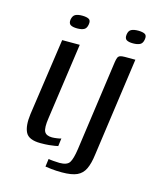

<svg xmlns="http://www.w3.org/2000/svg" viewBox="-95 -576 601 735"><g transform="rotate(15 205.5 -209.0)"><path d="M111.4 3.5Q65 3.5 52.3 -21.3Q39.6 -46 45.9 -93.7L89.9 -399H159.6L116.9 -98Q110.7 -57.5 118 -43.3Q125.2 -29.2 148.5 -29.2Q156.5 -29.2 168.7 -31Q180.9 -32.7 184.4 -34.5L180.4 -3.3Q176.1 -2.3 167.5 -0.8Q159 0.7 145.2 2.1Q131.5 3.5 111.4 3.5ZM133.4 -457.1Q116.3 -457.1 107.5 -462.3Q98.6 -467.5 100.4 -482.9Q103.2 -498.8 112.8 -504.1Q122.4 -509.4 140.3 -509.4Q158.1 -509.2 166.8 -504.2Q175.5 -499.3 172.7 -482.9Q170.2 -467.5 160.5 -462.3Q150.7 -457.1 133.4 -457.1ZM219.5 90.4Q196 90.4 178 88.3Q159.9 86.1 153.4 85.1L157.5 53.9Q162.7 55.2 177.4 56.4Q192 57.7 201.5 57.7Q231.3 57.7 240.8 43Q250.3 28.3 256.1 -11.7L306.2 -369.8Q308 -381 310.5 -387.5Q313.1 -393.9 319.4 -396.5Q325.8 -399 338.2 -399H380L325.3 -8.2Q320.8 27.6 310.4 49.5Q300.1 71.3 279.1 80.9Q258.2 90.4 219.5 90.4ZM354.7 -457.1Q337.6 -457.1 329.2 -462.3Q320.7 -467.5 322.5 -482.9Q324.5 -498.8 334.5 -504.1Q344.5 -509.4 362.4 -509.4Q380.2 -509.2 388.9 -504.2Q397.6 -499.3 394.8 -482.9Q392.3 -467.5 382.2 -462.3Q372.1 -457.1 354.7 -457.1Z"/></g></svg>

Font: Genos Thin
Style: Italic
Weight: 100
Italic angle: -8°
Designer: Robert E. Leuschke
Foundry: Robert E. Leuschke
Version: Version 1.010